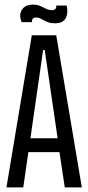

<svg xmlns="http://www.w3.org/2000/svg" viewBox="-20 -813 383 833"><path d="M8 0 118 -660H224L335 0H261L238 -153H103L81 0ZM167 -596 112 -213H230L174 -596ZM219 -712Q198 -712 184.5 -718Q171 -724 160 -730.5Q149 -737 137 -737Q117 -737 119 -717H74Q61 -748 75 -770.5Q89 -793 123 -793Q141 -793 154.5 -787Q168 -781 180 -775Q192 -769 205 -769Q226 -769 224 -789H269Q277 -758 265.5 -735Q254 -712 219 -712Z"/></svg>

Font: Bricolage Grotesque 48pt Condensed Light
Style: Regular
Weight: 300
Width: 3
Designer: Mathieu Triay
Foundry: Atelier Triay
Version: Version 1.000; ttfautohint (v1.8.4.7-5d5b);gftools[0.9.32]